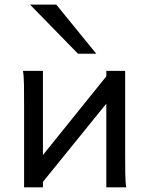

<svg xmlns="http://www.w3.org/2000/svg" viewBox="-20 -801 638 821"><path d="M163.6 -498V-138.2L434.6 -474.6V-498H515.1V-148.9Q515.1 -98.1 515.6 -59.3Q516.1 -20.5 520 0H434.6V-357.9L163.6 -23.4V0H83V-349.1Q83 -399.9 82.5 -438.7Q82 -477.5 78.1 -498ZM220.7 -781.2 391.6 -571.3H313.5L108.4 -781.2Z"/></svg>

Font: Andika
Style: Regular
Weight: 400
Designer: Victor Gaultney, Annie Olsen, Julie Remington, Don Collingsworth, Eric Hays
Foundry: SIL International
Version: Version 1.001